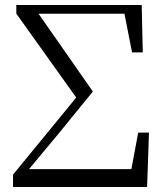

<svg xmlns="http://www.w3.org/2000/svg" viewBox="-20 -748 647 768"><path d="M32.1 0H568.4L575.9 -217.7H532.9L497.6 -29.9L539.4 -71.5H88V-89.3L68.9 -38.9L216.1 -215.7L351.4 -381.8L117 -717.8L127.5 -678.5V-693H500.9L472.2 -721.5L508.2 -538.5H551.1L546.8 -728H45.3V-693.4L295.7 -342.7L297.5 -373.2L32.1 -49.5Z"/></svg>

Font: Source Han Serif TW VF
Style: Regular
Weight: 250
Designer: Ryoko NISHIZUKA 西塚涼子 (kana & ideographs); Frank Grießhammer (Latin, Greek & Cyrillic); Wenlong ZHANG 张文龙 (bopomofo); San
Foundry: Adobe
Version: Version 2.002;hotconv 1.1.0;makeotfexe 2.6.0